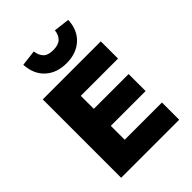

<svg xmlns="http://www.w3.org/2000/svg" viewBox="-268 -1091 1221 1221"><g transform="rotate(-45 343.0 -480.5)"><path d="M88 0V-705H610V-550H275V-433H588V-280H275V-155H610V0ZM358 -760Q270 -760 215.5 -810Q161 -860 156 -948L263 -961Q268 -923 289 -901Q310 -879 357 -879Q404 -879 426.5 -901Q449 -923 453 -961L560 -948Q556 -860 501 -810Q446 -760 358 -760Z"/></g></svg>

Font: Nunito Sans 6pt Black
Style: Regular
Weight: 900
Version: Version 3.101;gftools[0.9.27]